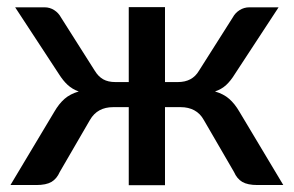

<svg xmlns="http://www.w3.org/2000/svg" viewBox="-20 -531 844 551"><path d="M252 -328 155 -481C150.3 -489.7 143.8 -496.7 135.5 -502C127.2 -507.3 118 -510 108 -510H23.5L149 -318.5C157 -305.8 165.4 -295.4 174.2 -287.3C183.1 -279.1 193.7 -272.8 206 -268.5C189.7 -263.8 176.1 -256.8 165.2 -247.3C154.4 -237.8 144.7 -225.5 136 -210.5L10 0H84C103 0 117.6 -3 127.8 -9C137.9 -15 145.8 -24.5 151.5 -37.5L238 -186.5C245.3 -199.2 254.6 -208.5 265.7 -214.5C276.9 -220.5 289.8 -223.5 304.5 -223.5H349.5V0.5H453.5V-223.5H499C513.3 -223.5 526.2 -220.5 537.5 -214.5C548.8 -208.5 558 -199.2 565 -186.5L651.5 -37.5C657.2 -24.5 665.1 -15 675.2 -9C685.4 -3 700 0 719 0H793L667 -210.5C658.3 -225.5 648.6 -237.8 637.7 -247.3C626.9 -256.8 613.3 -263.8 597 -268.5C609.7 -272.8 620.3 -279 629 -287C637.7 -295 646 -305.5 654 -318.5L779.5 -510H695.5C685.5 -510 676.2 -507.3 667.7 -502C659.2 -496.7 652.7 -489.7 648 -481L551 -328C538.3 -306.3 518.2 -295.5 490.5 -295.5H453.5V-510.5H349.5V-295.5H311C297 -295.5 285.3 -298.2 276 -303.5C266.7 -308.8 258.7 -317 252 -328Z"/></svg>

Font: Lato Semibold
Style: Regular
Weight: 600
Designer: Lukasz Dziedzic
Foundry: tyPoland Lukasz Dziedzic
Version: Version 2.006; 2014-01-15